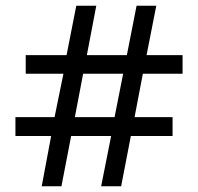

<svg xmlns="http://www.w3.org/2000/svg" viewBox="-20 -652 693 672"><path d="M159 -176H34V-242H171L202 -394H70V-459H213L247 -632H317L284 -459H424L458 -632H527L493 -459H619V-394H480L451 -242H584V-176H438L404 0H334L369 -176H229L195 0H126ZM381 -242 411 -394H271L242 -242Z"/></svg>

Font: kannada25
Style: Book
Weight: 400
Designer: Jelle Bosma - Monotype Design Team
Foundry: Monotype Imaging Inc.
Version: Version 2.003